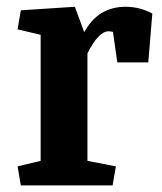

<svg xmlns="http://www.w3.org/2000/svg" viewBox="-20 -561 489 581"><path d="M234.9 -463.4Q276.4 -540.5 360.4 -540.5Q402.8 -540.5 440.9 -520L428.7 -372.1H335L321.8 -464.4Q314.9 -466.3 308.6 -466.3Q278.3 -466.3 244.6 -399.4V-74.2L330.6 -57.6L320.8 0H43L33.2 -57.6L103 -74.2V-455.6L33.2 -472.2L43 -529.8L206.5 -540.5Z"/></svg>

Font: NoticiaText-Bold
Style: Bold
Weight: 700
Designer: JM Sole
Foundry: JM Sole
Version: Version 1.003